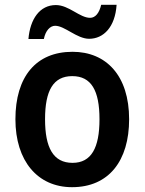

<svg xmlns="http://www.w3.org/2000/svg" viewBox="-20 -767 600 797"><path d="M98 -605H162C169 -640 188 -660 209 -660C249 -660 299 -606 350 -606C410 -606 458 -655 464 -747H400C392 -713 376 -693 354 -693C311 -693 266 -746 212 -746C145 -746 105 -688 98 -605ZM516 -272C516 -453 421 -552 281 -552C129 -552 44 -448 44 -272C44 -99 136 10 279 10C432 10 516 -100 516 -272ZM167 -272C167 -391 201 -451 280 -451C359 -451 393 -391 393 -272C393 -153 359 -91 281 -91C201 -91 167 -154 167 -272Z"/></svg>

Font: Noto Sans Gurmukhi SemiCondensed SemiBold
Style: Regular
Weight: 600
Width: 4
Designer: Jelle Bosma - Monotype Design Team
Foundry: Monotype Imaging Inc.
Version: Version 2.004